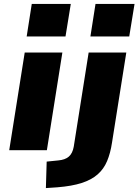

<svg xmlns="http://www.w3.org/2000/svg" viewBox="-20 -766 706 979"><path d="M116 -580 142 -746H341L314 -580ZM27 0 106 -498H298L219 0ZM441 -580 467 -746H666L639 -580ZM214 193 218 58 277 52Q312 49 331 32.5Q350 16 356 -18L432 -498H624L551 -38Q543 15 526 55.5Q509 96 477.5 123.5Q446 151 396.5 167Q347 183 273 189Z"/></svg>

Font: Nunito Sans 10pt SemiExpanded Black
Style: Italic
Weight: 900
Width: 6
Italic angle: -9°
Designer: Vernon Adams
Foundry: Vernon Adams
Version: Version 3.101;gftools[0.9.27]